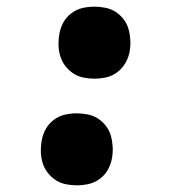

<svg xmlns="http://www.w3.org/2000/svg" viewBox="-20 -548 540 576"><path d="M210 8Q193 8 176.5 4.5Q160 1 146.5 -8Q133 -17 123 -30Q113 -43 108 -59Q103 -75 102.5 -92Q102 -109 105 -126Q108 -144 117 -160.5Q126 -177 141.5 -188.5Q157 -200 174.5 -204Q192 -208 210 -208Q227 -208 244 -204.5Q261 -201 274.5 -192Q288 -183 298 -170Q308 -157 312.5 -141Q317 -125 318 -108Q319 -91 316 -74Q313 -56 304 -39.5Q295 -23 279.5 -11.5Q264 0 246 4Q228 8 210 8ZM263 -312Q246 -312 229.5 -315.5Q213 -319 199.5 -328Q186 -337 176 -350Q166 -363 161 -379Q156 -395 155.5 -412Q155 -429 158 -446Q161 -464 170 -480.5Q179 -497 194.5 -508.5Q210 -520 227.5 -524Q245 -528 263 -528Q280 -528 297 -524.5Q314 -521 327.5 -512Q341 -503 351 -490Q361 -477 365.5 -461Q370 -445 371 -428Q372 -411 369 -394Q366 -376 356.5 -359.5Q347 -343 332 -331.5Q317 -320 299 -316Q281 -312 263 -312Z"/></svg>

Font: Iosevka Heavy
Style: Italic
Weight: 900
Italic angle: -9°
Monospace: yes
Designer: Belleve Invis
Foundry: Belleve Invis
Version: Version 32.5.0; ttfautohint (v1.8.4)